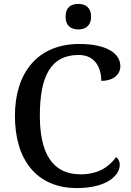

<svg xmlns="http://www.w3.org/2000/svg" viewBox="-20 -948 669 978"><path d="M379 -798C414 -798 444 -816 444 -863C444 -911 414 -928 379 -928C342 -928 314 -911 314 -863C314 -816 342 -798 379 -798ZM372 10C526 10 590 -56 590 -108C590 -127 582 -140 572 -148C538 -103 487 -60 390 -60C242 -60 183 -175 183 -358C183 -556 236 -668 381 -668C467 -668 496 -599 496 -536C554 -536 593 -566 593 -611C593 -675 525 -724 384 -724C169 -724 56 -574 56 -358C56 -137 164 10 372 10Z"/></svg>

Font: Noto Serif Medium
Style: Regular
Weight: 500
Designer: Monotype Design Team
Foundry: Monotype Imaging Inc.
Version: Version 2.013